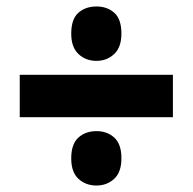

<svg xmlns="http://www.w3.org/2000/svg" viewBox="-20 -649 596 593"><path d="M278 -461Q245 -461 222.5 -482Q200 -503 200 -545Q200 -590 222 -609.5Q244 -629 278 -629Q311 -629 333 -609.5Q355 -590 355 -545Q355 -503 332.5 -482Q310 -461 278 -461ZM41 -287V-418H514V-287ZM278 -76Q245 -76 222.5 -96.5Q200 -117 200 -160Q200 -204 222 -224Q244 -244 278 -244Q311 -244 333 -224Q355 -204 355 -160Q355 -117 332.5 -96.5Q310 -76 278 -76Z"/></svg>

Font: Noto Sans Bengali SemiCondensed Black
Style: Regular
Weight: 900
Width: 4
Designer: Joana Ranito - Universal Thirst; Jelle Bosma - Monotype Design Team
Foundry: Universal Thirst ehf.
Version: Version 3.000; ttfautohint (v1.8.4.7-5d5b)